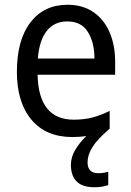

<svg xmlns="http://www.w3.org/2000/svg" viewBox="-20 -617 550 807"><path d="M348 65Q348 111 393 111Q407 111 417.5 109Q428 107 435 105V161Q423 165 409 167.5Q395 170 377 170Q326 170 302 145.5Q278 121 278 76Q278 42 298 10Q318 -22 343 -45Q316 -41 284 -41Q173 -41 112 -114Q51 -187 51 -315Q51 -449 108 -523Q165 -597 264 -597Q327 -597 372 -566.5Q417 -536 440.5 -481.5Q464 -427 464 -357V-303H138Q142 -114 290 -114Q333 -114 368 -123Q403 -132 441 -151V-76Q388 -31 368 2Q348 35 348 65ZM263 -527Q208 -527 176.5 -487Q145 -447 139 -371H377Q377 -438 349.5 -482.5Q322 -527 263 -527Z"/></svg>

Font: Noto Sans Tamil UI SemiCondensed
Style: Regular
Weight: 400
Width: 4
Designer: Jelle Bosma - Monotype Design Team
Foundry: Monotype Imaging Inc.
Version: Version 2.004; ttfautohint (v1.8.4.7-5d5b)